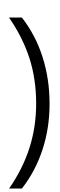

<svg xmlns="http://www.w3.org/2000/svg" viewBox="-20 -982 397 1273"><path d="M125 268.1H40.5Q131.3 136.7 175.5 -2Q219.7 -140.6 219.7 -294.9Q219.7 -457.5 175.3 -595.7Q130.9 -733.9 39.6 -865.7H125Q215.3 -750.5 262 -604.5Q308.6 -458.5 308.6 -293.5Q308.6 -132.8 261.7 10.3Q214.8 153.3 125 268.1ZM225.6 -592.3ZM225.6 -961.9ZM259.3 271Z"/></svg>

Font: Noto Sans Telugu UI
Style: Regular
Weight: 400
Designer: Monotype Design Team
Foundry: Monotype Imaging Inc.
Version: Version 1.05